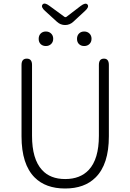

<svg xmlns="http://www.w3.org/2000/svg" viewBox="-20 -1064 745 1097"><path d="M178 -50Q103 -125 103 -285V-693Q103 -729 133 -729Q163 -729 163 -693V-288Q163 -155 220 -93Q267 -41 352.5 -41Q438 -41 487 -93Q545 -155 545 -288V-693Q545 -729 574 -729Q602 -729 602 -693V-285Q602 -125 526 -50Q463 13 352 13Q241 13 178 -50ZM242 -801Q224 -801 212.5 -812Q201 -823 201 -842Q201 -861 212.5 -872.5Q224 -884 242 -884Q260 -884 272 -872.5Q284 -861 284 -842.5Q284 -824 272 -812.5Q260 -801 242 -801ZM461 -801Q443 -801 431.5 -812Q420 -823 420 -842Q420 -861 431.5 -872.5Q443 -884 461 -884Q479 -884 491 -872.5Q503 -861 503 -842.5Q503 -824 491 -812.5Q479 -801 461 -801ZM352 -921Q326 -921 306 -939L238 -1001Q212 -1024 223 -1038Q234 -1052 262 -1031L348 -968Q354 -964 360 -968L441 -1030Q469 -1051 480 -1038Q491 -1024 465 -1001L398 -939Q378 -921 352 -921Z"/></svg>

Font: Resource Han Rounded CN Light
Style: Regular
Weight: 300
Designer: Cyano Hao (round all glyphs); Ryoko NISHIZUKA 西塚涼子 (kana, bopomofo & ideographs); Paul D. Hunt (Latin, Greek & Cyrillic)
Foundry: Cyano Hao
Version: 0.990